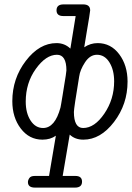

<svg xmlns="http://www.w3.org/2000/svg" viewBox="-20 -631 600 873"><path d="M36 -171Q36 -274 97.5 -354.5Q159 -435 237 -435Q274 -435 300 -410L324 -558H268Q237 -558 237 -584Q237 -611 269 -611H358Q390 -611 390 -584Q390 -581 385.5 -552.5Q381 -524 373.5 -480.5Q366 -437 363 -416Q391 -435 424 -435Q484 -435 522 -384.5Q560 -334 560 -260Q560 -157 498.5 -76.5Q437 4 359 4Q321 4 297 -19L265 169H323Q353 169 353 195Q353 222 321 222H139Q107 222 107 197Q107 188 113.5 178.5Q120 169 138 169H203L234 -14Q209 4 173 4Q113 4 74.5 -46.5Q36 -97 36 -171ZM97 -169Q97 -117 119 -83Q141 -49 176 -49Q230 -49 255 -142L258 -158Q261 -174 264.5 -197Q268 -220 272 -244Q276 -268 279 -287Q282 -306 282 -311Q282 -382 239 -382Q189 -382 143 -318Q97 -254 97 -169ZM316 -122Q316 -49 358 -49Q410 -49 454.5 -114.5Q499 -180 499 -261Q499 -313 477.5 -347.5Q456 -382 421 -382Q389 -382 366.5 -347.5Q344 -313 340 -283Q316 -138 316 -122Z"/></svg>

Font: CMU Typewriter Text
Style: LightOblique
Weight: 200
Italic angle: -9.46001°
Version: Version 0.7.0